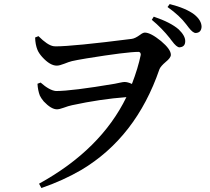

<svg xmlns="http://www.w3.org/2000/svg" viewBox="-20 -861 1040 953"><path d="M154.3 -674.8 170.9 -681.6Q215.8 -636.7 245.1 -631.8Q251 -630.9 255.9 -630.9Q341.8 -630.9 633.8 -668Q650.4 -669.9 675.8 -688.5Q689.5 -699.2 699.2 -699.2Q727.5 -699.2 779.3 -657.2Q828.1 -616.2 828.1 -588.9Q828.1 -574.2 802.7 -553.7Q777.3 -532.2 771.5 -517.6Q655.3 -179.7 383.8 -17.6Q293 35.2 185.5 72.3L173.8 50.8Q480.5 -118.2 607.4 -378.9Q477.5 -369.1 337.9 -338.9Q319.3 -335 295.9 -326.2Q274.4 -318.4 262.7 -318.4Q234.4 -318.4 197.3 -357.4Q183.6 -374 177.7 -386.7Q168 -412.1 166 -445.3L181.6 -451.2Q225.6 -412.1 257.8 -409.2Q336.9 -409.2 549.8 -445.3Q558.6 -447.3 573.2 -450.2Q591.8 -454.1 597.7 -454.1Q614.3 -454.1 634.8 -444.3Q665 -522.5 678.7 -588.9Q678.7 -602.5 668 -603.5Q609.4 -603.5 410.2 -571.3Q357.4 -562.5 336.9 -557.6Q321.3 -553.7 299.8 -544.9Q275.4 -535.2 261.7 -535.2Q228.5 -535.2 189.5 -578.1Q172.9 -596.7 166 -613.3Q155.3 -639.6 154.3 -674.8ZM733.4 -762.7 743.2 -778.3Q827.1 -750 867.2 -714.8Q899.4 -683.6 899.4 -657.2Q899.4 -630.9 877 -627Q874 -626 871.1 -626Q856.4 -626 833 -658.2Q831.1 -660.2 828.1 -664.1Q825.2 -668 824.2 -669.9Q783.2 -721.7 733.4 -762.7ZM811.5 -826.2 822.3 -840.8Q903.3 -820.3 944.3 -789.1Q980.5 -759.8 980.5 -727.5Q978.5 -698.2 951.2 -697.3Q937.5 -697.3 917 -723.6Q907.2 -737.3 904.3 -740.2Q872.1 -783.2 811.5 -826.2Z"/></svg>

Font: GenYoMin JP SemiBold
Style: Regular
Weight: 600
Version: Version 1.001;PS 1;hotconv 16.6.51;makeotf.lib2.5.65220 DEVE